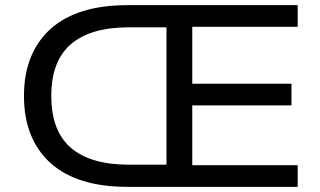

<svg xmlns="http://www.w3.org/2000/svg" viewBox="-20 -725 1241 745"><path d="M473 0Q377 0 302.5 -23Q228 -46 177 -91.5Q126 -137 99.5 -202.5Q73 -268 73 -353Q73 -437 99.5 -502.5Q126 -568 177 -613.5Q228 -659 302.5 -682Q377 -705 474 -705H1135V-621H726V-400H1111V-316H726V-84H1135V0ZM480 -86H626V-619H480Q331 -619 255 -553.5Q179 -488 179 -353Q179 -217 255 -151.5Q331 -86 480 -86Z"/></svg>

Font: Nunito Sans 10pt SemiExpanded Medium
Style: Regular
Weight: 500
Width: 6
Designer: Vernon Adams
Foundry: Vernon Adams
Version: Version 3.101;gftools[0.9.27]